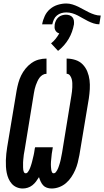

<svg xmlns="http://www.w3.org/2000/svg" viewBox="-20 -1070 596 1098"><path d="M275 8Q261 8 248 3.5Q235 -1 226.5 -10.5Q218 -20 212.5 -32Q207 -44 203 -57Q195 -44 186 -32Q177 -20 165 -10.5Q153 -1 138.5 3.5Q124 8 110 8Q92 8 75.5 1Q59 -6 47.5 -19Q36 -32 29 -48Q22 -64 18.5 -81.5Q15 -99 14 -117Q13 -135 13.5 -153.5Q14 -172 16 -190.5Q18 -209 21 -228L75 -552Q79 -574 85 -596Q91 -618 101 -638.5Q111 -659 126 -677.5Q141 -696 160 -709.5Q179 -723 201 -729Q223 -735 246 -735V-648Q234 -648 223.5 -641.5Q213 -635 206 -625.5Q199 -616 194 -605Q189 -594 185 -583Q181 -572 178.5 -561Q176 -550 174 -538L121 -213Q120 -206 118.5 -199Q117 -192 116 -184.5Q115 -177 114.5 -170Q114 -163 113 -156Q112 -149 112 -141.5Q112 -134 112 -127Q112 -120 112 -113Q112 -106 113 -99Q114 -92 117 -85.5Q120 -79 128 -79Q134 -79 138.5 -85Q143 -91 146 -96.5Q149 -102 151.5 -108Q154 -114 156 -120.5Q158 -127 160 -133Q162 -139 163.5 -145.5Q165 -152 166.5 -158Q168 -164 169.5 -170.5Q171 -177 172.5 -183Q174 -189 175 -195.5Q176 -202 177 -208Q178 -214 179 -221L181 -228H282L281 -221Q280 -213 278.5 -205.5Q277 -198 276 -190.5Q275 -183 274.5 -175.5Q274 -168 273 -160.5Q272 -153 271.5 -145Q271 -137 271 -130Q271 -123 271.5 -115.5Q272 -108 273 -100.5Q274 -93 277 -86Q280 -79 287 -79Q294 -79 298.5 -84.5Q303 -90 306.5 -96Q310 -102 312.5 -108.5Q315 -115 317 -121Q319 -127 321 -133.5Q323 -140 324.5 -146Q326 -152 327.5 -158.5Q329 -165 330 -171.5Q331 -178 332.5 -184Q334 -190 335 -197L388 -522Q390 -534 391.5 -546Q393 -558 393.5 -570.5Q394 -583 393.5 -595Q393 -607 390 -618Q387 -629 380 -638.5Q373 -648 361 -648V-735Q387 -735 411.5 -727Q436 -719 453 -701.5Q470 -684 479.5 -660.5Q489 -637 492 -612Q495 -587 493.5 -560.5Q492 -534 488 -507L434 -183Q430 -161 424.5 -139.5Q419 -118 410 -97.5Q401 -77 388 -57.5Q375 -38 357.5 -23Q340 -8 318.5 0Q297 8 275 8ZM221 -931Q225 -955 236 -978.5Q247 -1002 266.5 -1018.5Q286 -1035 310.5 -1042.5Q335 -1050 359 -1050Q377 -1050 394.5 -1044.5Q412 -1039 427.5 -1031.5Q443 -1024 458 -1015.5Q473 -1007 488.5 -999.5Q504 -992 521 -986.5Q538 -981 556 -981L548 -931Q531 -931 514.5 -936.5Q498 -942 483 -949.5Q468 -957 453.5 -965.5Q439 -974 424.5 -981.5Q410 -989 393.5 -994Q377 -999 359 -999Q345 -999 331 -995Q317 -991 305.5 -981.5Q294 -972 288 -958.5Q282 -945 279 -931ZM312 -779 272 -822Q287 -834 298.5 -848.5Q310 -863 319 -879Q311 -881 305 -886Q299 -891 295.5 -898.5Q292 -906 292 -914Q292 -922 293 -931Q295 -942 300 -952.5Q305 -963 314 -971Q323 -979 334.5 -982.5Q346 -986 357 -986Q368 -986 378 -982.5Q388 -979 394.5 -971Q401 -963 402.5 -952.5Q404 -942 403 -931Q399 -909 391.5 -888Q384 -867 372.5 -847.5Q361 -828 345.5 -810.5Q330 -793 312 -779Z"/></svg>

Font: Iosevka Slab
Style: Bold Italic
Weight: 700
Italic angle: -9°
Monospace: yes
Designer: Belleve Invis
Foundry: Belleve Invis
Version: Version 11.1.0; ttfautohint (v1.8.3)